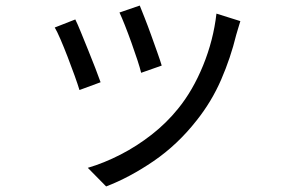

<svg xmlns="http://www.w3.org/2000/svg" viewBox="-20 -596 1040 691"><path d="M483 -576Q489 -561 500.5 -532Q512 -503 524 -469.5Q536 -436 546.5 -406.5Q557 -377 562 -360L488 -334Q484 -351 474.5 -380Q465 -409 453 -442.5Q441 -476 429.5 -505Q418 -534 410 -551ZM845 -520Q840 -504 836.5 -492Q833 -480 830 -470Q810 -388 776 -309.5Q742 -231 688 -163Q619 -75 532.5 -16Q446 43 362 75L296 8Q354 -9 413.5 -39.5Q473 -70 526.5 -112Q580 -154 621 -205Q674 -270 711 -360.5Q748 -451 759 -547ZM251 -526Q259 -510 271 -480.5Q283 -451 297 -416.5Q311 -382 323 -351Q335 -320 342 -300L266 -272Q260 -292 248.5 -324Q237 -356 223.5 -391Q210 -426 197.5 -455Q185 -484 177 -497Z"/></svg>

Font: Source Han Sans SC
Style: Regular
Weight: 400
Designer: Ryoko NISHIZUKA 西塚涼子 (kana, bopomofo & ideographs); Paul D. Hunt (Latin, Greek & Cyrillic); Sandoll Communications 산돌커뮤니
Foundry: Adobe
Version: Version 2.002;hotconv 1.0.116;makeotfexe 2.5.65601; ttfautoh